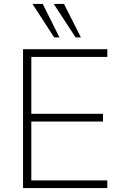

<svg xmlns="http://www.w3.org/2000/svg" viewBox="-20 -955 622 975"><path d="M97 0V-705H525V-666H139V-377H503V-338H139V-39H525V0ZM364 -765 253 -935H305L391 -765ZM255 -765 145 -935H197L282 -765Z"/></svg>

Font: Mulish ExtraLight
Style: Regular
Weight: 200
Designer: Vernon Adams
Foundry: Vernon Adams
Version: Version 3.603